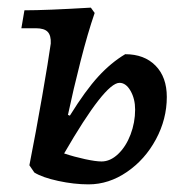

<svg xmlns="http://www.w3.org/2000/svg" viewBox="-20 -476 470 503"><path d="M417 -222Q417 -164 388.5 -111Q360 -58 312.5 -25.5Q265 7 212 7Q174 7 132.5 -2Q91 -11 70 -24L57 -43Q74 -129 90.5 -224Q107 -319 113 -362Q114 -383 105 -392.5Q96 -402 74 -402H36L44 -449Q101 -449 218 -456L228 -442Q210 -390 191 -315.5Q172 -241 158 -175L163 -173Q204 -239 237.5 -275.5Q271 -312 308 -334Q358 -334 387.5 -304Q417 -274 417 -222ZM334 -189Q334 -217 322 -238Q310 -259 293 -259Q255 -259 148 -74Q175 -65 203 -59Q231 -53 246 -53Q269 -53 289.5 -72.5Q310 -92 322 -123.5Q334 -155 334 -189Z"/></svg>

Font: Alegreya Medium
Style: Italic
Weight: 500
Italic angle: -7°
Designer: Juan Pablo del Peral
Foundry: Huerta Tipografica
Version: Version 2.008; ttfautohint (v1.8)